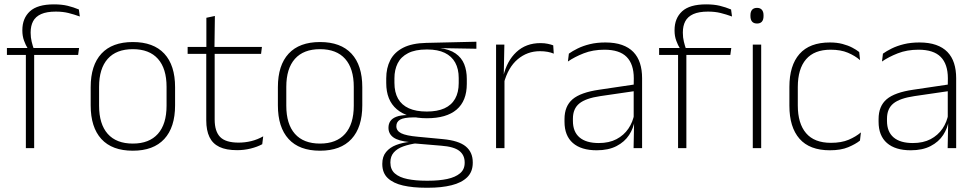

<svg xmlns="http://www.w3.org/2000/svg" viewBox="-20 -696 4580 902"><path d="M233.5 -675.5Q270 -675.5 297.8 -668.8Q325.5 -662 350.5 -651.5L355 -618.5Q327.5 -628.5 301.2 -635Q275 -641.5 242 -641.5Q199.5 -641.5 173.2 -629.8Q147 -618 135.5 -596.2Q124 -574.5 124 -544V-541.5Q124 -519.5 128.8 -500.2Q133.5 -481 139 -465.5L110 -463.5V-469Q101 -483 93 -504.8Q85 -526.5 85 -552V-554.5Q85 -610 120.5 -642.8Q156 -675.5 233.5 -675.5ZM101.5 0V-455H140.5V0ZM12.5 -438V-470.5H116.5H131.5H351.5L347 -438Z M604 12Q506.5 12 456.2 -43Q406 -98 406 -201V-286.5Q406 -389.5 456.5 -444Q507 -498.5 604 -498.5Q701 -498.5 751.8 -444Q802.5 -389.5 802.5 -286.5V-201Q802.5 -98 751.8 -43Q701 12 604 12ZM604 -21.5Q681 -21.5 721.8 -67.2Q762.5 -113 762.5 -199.5V-288Q762.5 -374 722 -419.5Q681.5 -465 604 -465Q526.5 -465 486 -419.5Q445.5 -374 445.5 -288V-199.5Q445.5 -113 486 -67.2Q526.5 -21.5 604 -21.5Z M1094 9.5Q1042.5 9.5 1010.8 -5.8Q979 -21 964 -52.2Q949 -83.5 949 -130.5V-459H988.5V-134.5Q988.5 -79 1014.2 -52.5Q1040 -26 1101 -26Q1131.5 -26 1160.8 -33.2Q1190 -40.5 1216.5 -55.5L1212 -18.5Q1189 -6 1157.8 1.8Q1126.5 9.5 1094 9.5ZM861.5 -443V-475.5H1210.5L1206.5 -443ZM949.5 -469.5V-612.5L989.5 -621L987.5 -469.5Z M1483.5 12Q1386 12 1335.8 -43Q1285.5 -98 1285.5 -201V-286.5Q1285.5 -389.5 1336 -444Q1386.5 -498.5 1483.5 -498.5Q1580.5 -498.5 1631.2 -444Q1682 -389.5 1682 -286.5V-201Q1682 -98 1631.2 -43Q1580.5 12 1483.5 12ZM1483.5 -21.5Q1560.5 -21.5 1601.2 -67.2Q1642 -113 1642 -199.5V-288Q1642 -374 1601.5 -419.5Q1561 -465 1483.5 -465Q1406 -465 1365.5 -419.5Q1325 -374 1325 -288V-199.5Q1325 -113 1365.5 -67.2Q1406 -21.5 1483.5 -21.5Z M1985.5 -140.5Q1893.5 -140.5 1844 -182.8Q1794.5 -225 1794.5 -306V-328Q1794.5 -376.5 1813.5 -413.5Q1832.5 -450.5 1874 -471.8Q1915.5 -493 1982 -494.5L2218 -500V-467L2044.5 -470V-470.5Q2092 -464.5 2120.2 -444.8Q2148.5 -425 2160.8 -394.5Q2173 -364 2173 -325V-302Q2173 -222 2125.2 -181.2Q2077.5 -140.5 1985.5 -140.5ZM1982.5 153H1992Q2043 153 2081.2 144.8Q2119.5 136.5 2141.2 118.2Q2163 100 2163 69V67Q2163 32.5 2137.8 12.8Q2112.5 -7 2053 -11.5L1922 -22.5L1940.5 -23.5Q1903 -18.5 1874.5 -8.2Q1846 2 1830 20.2Q1814 38.5 1814 66.5V68Q1814 100.5 1835.2 119Q1856.5 137.5 1894.5 145.2Q1932.5 153 1982.5 153ZM1981 186Q1919.5 186 1873.5 175.5Q1827.5 165 1801.8 140.8Q1776 116.5 1776 75V73Q1776 39.5 1793.8 18Q1811.5 -3.5 1841 -14.8Q1870.5 -26 1905.5 -29.5L1904.5 -28.5Q1852 -33.5 1828.5 -50.2Q1805 -67 1805 -95.5V-96Q1805 -114 1813.8 -127Q1822.5 -140 1842 -147.5Q1861.5 -155 1892.5 -155.5V-163L1960.5 -144L1922 -144.5Q1877 -144 1859.5 -133.8Q1842 -123.5 1842 -103.5V-103Q1842 -81.5 1864.8 -70Q1887.5 -58.5 1943.5 -53.5L2060 -42.5Q2135 -35.5 2168 -8.2Q2201 19 2201 66.5V69Q2201 111 2174.8 136.8Q2148.5 162.5 2101.5 174.2Q2054.5 186 1991.5 186ZM1985 -172Q2034.5 -172 2067.8 -187Q2101 -202 2118 -232Q2135 -262 2135 -305.5V-329.5Q2135 -372 2118.5 -402Q2102 -432 2069.2 -447.8Q2036.5 -463.5 1988 -463.5H1984Q1930.5 -463.5 1897 -446.2Q1863.5 -429 1848.2 -398.5Q1833 -368 1833 -328.5V-307Q1833 -262.5 1850 -232.5Q1867 -202.5 1900.8 -187.2Q1934.5 -172 1985 -172Z M2347 -305 2334 -334 2344.5 -337.5Q2361 -409.5 2406 -451.5Q2451 -493.5 2519 -493.5Q2538.5 -493.5 2553.5 -490.2Q2568.5 -487 2579 -483L2581.5 -444Q2569 -449.5 2552.5 -452.5Q2536 -455.5 2516.5 -455.5Q2457 -455.5 2412 -417.5Q2367 -379.5 2347 -305ZM2310.5 0V-486.5H2349.5L2346.5 -338L2350 -334.5V0Z M2956.5 0 2959 -125 2957 -131.5V-290L2957.5 -328Q2957.5 -394.5 2924 -428.5Q2890.5 -462.5 2819.5 -462.5Q2765.5 -462.5 2722.2 -445.5Q2679 -428.5 2648 -407L2652.5 -444Q2669 -456 2693.8 -468.2Q2718.5 -480.5 2751 -488.5Q2783.5 -496.5 2824 -496.5Q2869 -496.5 2901.8 -485Q2934.5 -473.5 2955.5 -451.8Q2976.5 -430 2986.5 -399Q2996.5 -368 2996.5 -328.5V0ZM2783 10Q2710.5 10 2671.2 -24.2Q2632 -58.5 2632 -124V-136.5Q2632 -197.5 2670 -229.8Q2708 -262 2795 -274.5L2966.5 -300L2968.5 -269L2800.5 -244.5Q2732 -234.5 2701.8 -210Q2671.5 -185.5 2671.5 -138.5V-128Q2671.5 -77 2702.5 -50.5Q2733.5 -24 2793 -24Q2841.5 -24 2876.2 -42.2Q2911 -60.5 2932.2 -91.8Q2953.5 -123 2960 -162L2970.5 -131H2961.5Q2956.5 -94 2935.5 -61.8Q2914.5 -29.5 2876.5 -9.8Q2838.5 10 2783 10Z M3297.5 -675.5Q3334 -675.5 3361.8 -668.8Q3389.5 -662 3414.5 -651.5L3419 -618.5Q3391.5 -628.5 3365.2 -635Q3339 -641.5 3306 -641.5Q3263.5 -641.5 3237.2 -629.8Q3211 -618 3199.5 -596.2Q3188 -574.5 3188 -544V-541.5Q3188 -519.5 3192.8 -500.2Q3197.5 -481 3203 -465.5L3174 -463.5V-469Q3165 -483 3157 -504.8Q3149 -526.5 3149 -552V-554.5Q3149 -610 3184.5 -642.8Q3220 -675.5 3297.5 -675.5ZM3165.5 0V-455H3204.5V0ZM3076.5 -438V-470.5H3180.5H3195.5H3415.5L3411 -438ZM3516.5 0V-486.5H3556V0ZM3536.5 -585.5Q3521 -585.5 3513.2 -594.5Q3505.5 -603.5 3505.5 -620.5V-624.5Q3505.5 -641 3513.2 -650Q3521 -659 3536.5 -659Q3551.5 -659 3559.2 -650Q3567 -641 3567 -624.5V-620.5Q3567 -603 3559.2 -594.2Q3551.5 -585.5 3536.5 -585.5Z M3878.5 10Q3783.5 10 3736 -44.2Q3688.5 -98.5 3688.5 -199.5V-287.5Q3688.5 -388.5 3736 -442.5Q3783.5 -496.5 3878.5 -496.5Q3912 -496.5 3938.2 -489.5Q3964.5 -482.5 3984 -472.2Q4003.5 -462 4016.5 -451.5L4020.5 -413.5Q3997 -434 3963.5 -448.2Q3930 -462.5 3882 -462.5Q3805.5 -462.5 3766.8 -417.5Q3728 -372.5 3728 -287V-200.5Q3728 -116 3766.8 -70.5Q3805.5 -25 3883.5 -25Q3933 -25 3967 -39.5Q4001 -54 4024.5 -74L4020 -35.5Q3999.5 -19 3965 -4.5Q3930.5 10 3878.5 10Z M4432 0 4434.5 -125 4432.5 -131.5V-290L4433 -328Q4433 -394.5 4399.5 -428.5Q4366 -462.5 4295 -462.5Q4241 -462.5 4197.8 -445.5Q4154.5 -428.5 4123.5 -407L4128 -444Q4144.5 -456 4169.2 -468.2Q4194 -480.5 4226.5 -488.5Q4259 -496.5 4299.5 -496.5Q4344.5 -496.5 4377.2 -485Q4410 -473.5 4431 -451.8Q4452 -430 4462 -399Q4472 -368 4472 -328.5V0ZM4258.5 10Q4186 10 4146.8 -24.2Q4107.5 -58.5 4107.5 -124V-136.5Q4107.5 -197.5 4145.5 -229.8Q4183.5 -262 4270.5 -274.5L4442 -300L4444 -269L4276 -244.5Q4207.5 -234.5 4177.2 -210Q4147 -185.5 4147 -138.5V-128Q4147 -77 4178 -50.5Q4209 -24 4268.5 -24Q4317 -24 4351.8 -42.2Q4386.5 -60.5 4407.8 -91.8Q4429 -123 4435.5 -162L4446 -131H4437Q4432 -94 4411 -61.8Q4390 -29.5 4352 -9.8Q4314 10 4258.5 10Z"/></svg>

Font: Anek Tamil ExtraLight
Style: Regular
Weight: 250
Version: Version 1.003